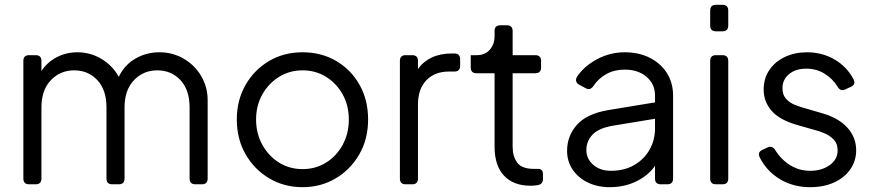

<svg xmlns="http://www.w3.org/2000/svg" viewBox="-20 -765 3629 797"><path d="M101 0Q77 0 77 -24V-512Q77 -536 101 -536H128Q152 -536 152 -512V-470Q176 -507 215.5 -527.5Q255 -548 301 -548Q356 -548 402 -520Q448 -492 473 -446Q497 -496 542.5 -522Q588 -548 642 -548Q696 -548 741.5 -522Q787 -496 814.5 -450.5Q842 -405 842 -348V-24Q842 0 818 0H791Q767 0 767 -24V-319Q767 -392 729 -432.5Q691 -473 633 -473Q575 -473 536 -432Q497 -391 497 -319V-24Q497 0 473 0H446Q422 0 422 -24V-319Q422 -392 384 -432.5Q346 -473 288 -473Q230 -473 191 -432Q152 -391 152 -319V-24Q152 0 128 0Z M1236 12Q1160 12 1098 -24.5Q1036 -61 999.5 -124.5Q963 -188 963 -269Q963 -349 999 -412Q1035 -475 1096.5 -511.5Q1158 -548 1236 -548Q1314 -548 1375.5 -512Q1437 -476 1472.5 -413Q1508 -350 1508 -269Q1508 -187 1471 -123.5Q1434 -60 1372.5 -24Q1311 12 1236 12ZM1236 -63Q1290 -63 1333.5 -90Q1377 -117 1402.5 -164Q1428 -211 1428 -269Q1428 -327 1402.5 -373Q1377 -419 1333.5 -446Q1290 -473 1236 -473Q1182 -473 1138.5 -446Q1095 -419 1069 -373Q1043 -327 1043 -269Q1043 -211 1069 -164Q1095 -117 1138.5 -90Q1182 -63 1236 -63Z M1664 0Q1640 0 1640 -24V-512Q1640 -536 1664 -536H1691Q1715 -536 1715 -512V-478Q1736 -509 1771.5 -526Q1807 -543 1856 -543H1866Q1890 -543 1890 -519V-492Q1890 -468 1866 -468H1843Q1785 -468 1750 -432Q1715 -396 1715 -330V-24Q1715 0 1691 0Z M2183 6Q2111 6 2072 -36Q2033 -78 2033 -156V-461H1958Q1934 -461 1934 -485V-536H1959Q1993 -536 2013 -558.5Q2033 -581 2033 -615V-636Q2033 -660 2057 -660H2084Q2108 -660 2108 -636V-536H2202Q2226 -536 2226 -512V-485Q2226 -461 2202 -461H2108V-156Q2108 -116 2127 -90Q2146 -64 2196 -64H2209Q2234 -66 2234 -42V-22Q2234 1 2209 4Q2202 5 2195 5.5Q2188 6 2183 6Z M2511 12Q2460 12 2420 -7.5Q2380 -27 2357 -61Q2334 -95 2334 -139Q2334 -201 2375 -247Q2416 -293 2505 -308L2699 -340V-368Q2699 -416 2664 -446Q2629 -476 2573 -476Q2530 -476 2497 -457.5Q2464 -439 2444 -409Q2430 -388 2411 -399L2385 -413Q2375 -418 2372 -427Q2369 -436 2375 -446Q2404 -490 2458 -519Q2512 -548 2573 -548Q2632 -548 2677.5 -525Q2723 -502 2748.5 -461.5Q2774 -421 2774 -368V-24Q2774 0 2750 0H2723Q2699 0 2699 -24V-77Q2673 -38 2623 -13Q2573 12 2511 12ZM2414 -142Q2414 -106 2442.5 -81Q2471 -56 2516 -56Q2571 -56 2612 -79.5Q2653 -103 2676 -143Q2699 -183 2699 -232V-272L2523 -243Q2465 -233 2439.5 -206Q2414 -179 2414 -142Z M2952 -635Q2928 -635 2928 -659V-721Q2928 -745 2952 -745H2979Q3003 -745 3003 -721V-659Q3003 -635 2979 -635ZM2952 0Q2928 0 2928 -24V-512Q2928 -536 2952 -536H2979Q3003 -536 3003 -512V-24Q3003 0 2979 0Z M3343 12Q3273 12 3218 -21Q3163 -54 3134 -111Q3123 -133 3145 -143L3166 -153Q3186 -162 3198 -142Q3223 -102 3260.5 -79Q3298 -56 3343 -56Q3391 -56 3424 -79.5Q3457 -103 3457 -141Q3457 -169 3441 -185.5Q3425 -202 3404 -211Q3383 -220 3367 -224L3290 -246Q3216 -267 3183 -305Q3150 -343 3150 -393Q3150 -440 3174 -475Q3198 -510 3239 -529Q3280 -548 3330 -548Q3392 -548 3443.5 -518.5Q3495 -489 3523 -436Q3534 -414 3511 -404L3489 -394Q3469 -384 3457 -405Q3435 -440 3401.5 -460Q3368 -480 3327 -480Q3282 -480 3255 -457Q3228 -434 3228 -399Q3228 -372 3242 -356Q3256 -340 3274.5 -332Q3293 -324 3307 -320L3396 -294Q3461 -275 3497.5 -235Q3534 -195 3534 -141Q3534 -97 3509.5 -62Q3485 -27 3442 -7.5Q3399 12 3343 12Z"/></svg>

Font: Pitagon Sans Text
Style: Regular
Weight: 400
Designer: Travis Tran
Foundry: Pitagon
Version: Version 1.001; ttfautohint (v1.8.4.7-5d5b);gftools[0.9.26]